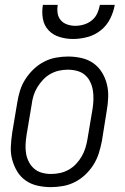

<svg xmlns="http://www.w3.org/2000/svg" viewBox="-20 -760 515 788"><path d="M189 8Q161 8 134 2Q107 -4 85.5 -19Q64 -34 50.5 -56.5Q37 -79 30 -105Q23 -131 24.5 -159Q26 -187 30 -215L51 -340Q55 -365 62.5 -389Q70 -413 84.5 -435.5Q99 -458 118.5 -476.5Q138 -495 161.5 -507Q185 -519 210 -523.5Q235 -528 259 -528Q287 -528 314 -522Q341 -516 362.5 -501Q384 -486 398 -463.5Q412 -441 418.5 -415Q425 -389 424 -361Q423 -333 418 -305L398 -180Q393 -155 385.5 -131Q378 -107 364 -84.5Q350 -62 330.5 -43.5Q311 -25 287.5 -13Q264 -1 238.5 3.5Q213 8 189 8ZM190 -46Q208 -46 226.5 -50Q245 -54 262 -63.5Q279 -73 292.5 -87.5Q306 -102 315.5 -118.5Q325 -135 330.5 -153Q336 -171 339 -189L360 -314Q363 -333 363.5 -352.5Q364 -372 361 -390Q358 -408 350 -424.5Q342 -441 328.5 -452.5Q315 -464 296.5 -469Q278 -474 258 -474Q240 -474 222 -470Q204 -466 187 -456.5Q170 -447 156.5 -432.5Q143 -418 133 -401.5Q123 -385 117.5 -367Q112 -349 110 -331L89 -206Q86 -187 85 -167.5Q84 -148 87 -130Q90 -112 98.5 -95.5Q107 -79 120.5 -67.5Q134 -56 152 -51Q170 -46 190 -46ZM280 -600Q252 -600 225 -608Q198 -616 179.5 -635.5Q161 -655 156 -683Q151 -711 156 -740H217Q214 -723 216.5 -706Q219 -689 229.5 -677Q240 -665 256 -659.5Q272 -654 289 -654Q307 -654 325 -659.5Q343 -665 357.5 -677Q372 -689 379.5 -706Q387 -723 390 -740H451Q446 -711 432 -683Q418 -655 393.5 -635.5Q369 -616 339 -608Q309 -600 280 -600Z"/></svg>

Font: Iosevka QP Light
Style: Italic
Weight: 300
Italic angle: -9°
Designer: Belleve Invis
Foundry: Belleve Invis
Version: Version 20.0.0; ttfautohint (v1.8.4)